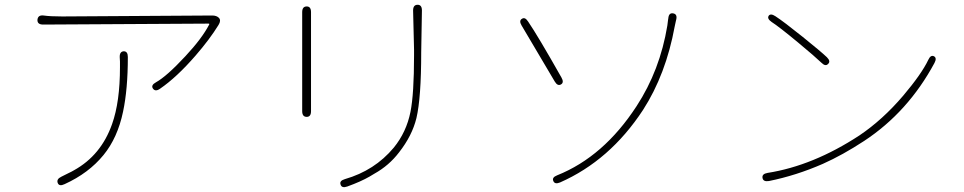

<svg xmlns="http://www.w3.org/2000/svg" viewBox="-20 -761 4040 805"><path d="M251 11Q228 22 222 6Q216 -10 237 -20L269 -36Q280 -41 290 -47Q404 -110 450 -241Q483 -334 483 -479Q483 -491 483 -503L482 -521Q481 -545 499 -546Q516 -546 516 -522Q516 -387 496 -293Q473 -183 414 -111Q352 -35 251 11ZM651 -389Q631 -375 621 -390Q612 -404 634 -416Q679 -441 757 -525Q827 -600 857 -658Q859 -662 854 -662L161 -658Q136 -658 137 -678Q139 -699 163 -696Q190 -692 241 -692L870 -696Q888 -696 898 -686Q908 -675 896 -656Q859 -596 800 -528Q721 -437 651 -389Z M1436 21Q1413 29 1408 13Q1402 -3 1426 -10Q1551 -46 1631 -142Q1684 -207 1701 -292Q1716 -367 1716 -529Q1716 -541 1716 -553L1712 -717Q1712 -741 1731 -741Q1749 -741 1749 -717L1746 -542Q1746 -351 1726 -266Q1708 -192 1653 -122Q1611 -67 1550 -33Q1540 -27 1530 -21Q1494 0 1436 21ZM1266 -271Q1247 -271 1247 -295V-710Q1247 -734 1266 -734Q1284 -734 1284 -710V-295Q1284 -271 1266 -271Z M2328 4Q2306 13 2300 -2Q2293 -17 2316 -26Q2511 -104 2649 -316Q2747 -466 2778 -654Q2780 -666 2781 -678L2782 -684Q2784 -708 2802 -705Q2821 -702 2815 -678L2814 -674Q2811 -663 2809 -651Q2772 -449 2676 -300Q2537 -88 2328 4ZM2332 -407Q2318 -399 2306 -419L2167 -654Q2155 -674 2168 -682Q2181 -691 2194 -671Q2235 -611 2334 -436Q2346 -415 2332 -407Z M3204 -2Q3180 2 3177 -15Q3174 -32 3198 -36Q3389 -66 3583 -193Q3681 -259 3767 -360Q3844 -451 3872 -510Q3882 -532 3896 -525Q3909 -518 3898 -497Q3787 -291 3603 -170Q3513 -111 3430 -74Q3318 -25 3204 -2ZM3452 -493Q3441 -481 3424 -498Q3398 -523 3327 -582Q3245 -650 3215 -669Q3195 -683 3203 -695Q3211 -706 3231 -693Q3265 -671 3346 -606Q3423 -544 3447 -521Q3464 -504 3452 -493Z"/></svg>

Font: Resource Han Rounded JP ExtraLight
Style: Regular
Weight: 250
Designer: Cyano Hao (round all glyphs); Ryoko NISHIZUKA 西塚涼子 (kana, bopomofo & ideographs); Paul D. Hunt (Latin, Greek & Cyrillic)
Foundry: Cyano Hao
Version: 0.990